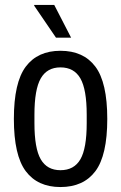

<svg xmlns="http://www.w3.org/2000/svg" viewBox="-20 -743 489 775"><path d="M267 -591H206L118 -720V-723H199ZM224 12Q132 12 84 -52Q36 -116 36 -263Q36 -410 84 -474Q132 -538 224 -538Q317 -538 365 -474Q413 -410 413 -263Q413 -116 365 -52Q317 12 224 12ZM224 -56Q279 -56 304.5 -100Q330 -144 330 -246V-280Q330 -382 304.5 -426.5Q279 -471 224 -471Q170 -471 144.5 -426.5Q119 -382 119 -280V-246Q119 -144 144.5 -100Q170 -56 224 -56Z"/></svg>

Font: Archivo Condensed
Style: Regular
Weight: 400
Width: 3
Designer: Hector Gatti
Foundry: Omnibus-Type
Version: Version 2.001; ttfautohint (v1.8.3)